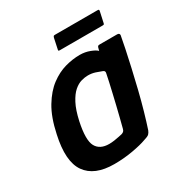

<svg xmlns="http://www.w3.org/2000/svg" viewBox="-147 -711 779 825"><g transform="rotate(-30 242.5 -298.5)"><path d="M185 6Q87 6 47 -51Q7 -108 34 -229Q50 -305 79 -353Q108 -401 143.5 -427.5Q179 -454 216.5 -464.5Q254 -475 290 -475Q316 -475 339.5 -466Q363 -457 371 -448L375 -463Q377 -469 380 -470Q383 -471 389 -471H473Q485 -471 485 -461Q481 -438 473 -399.5Q465 -361 454.5 -314.5Q444 -268 432 -219Q420 -170 407 -125Q394 -80 383 -47Q379 -37 373 -31Q367 -25 346 -19Q322 -10 277.5 -2Q233 6 185 6ZM209 -80Q221 -80 235 -82Q249 -84 260 -86.5Q271 -89 276 -90Q282 -92 286 -95.5Q290 -99 292 -107Q298 -130 304.5 -156Q311 -182 317.5 -209Q324 -236 330 -262Q336 -288 341 -310Q346 -332 349 -348Q351 -355 349 -359Q347 -363 341 -365Q329 -370 312 -375.5Q295 -381 276 -381Q261 -381 243 -376Q225 -371 207 -355.5Q189 -340 173 -309.5Q157 -279 146 -229Q128 -144 145.5 -112Q163 -80 209 -80ZM447 -540Q446 -537 444.5 -536Q443 -535 436 -535H227Q221 -535 220 -536.5Q219 -538 220 -542L231 -594Q233 -600 234.5 -601.5Q236 -603 242 -603H451Q457 -603 458.5 -601.5Q460 -600 459 -595Z"/></g></svg>

Font: Glory Thin SemiBold
Style: Italic
Weight: 600
Italic angle: -12°
Version: Version 1.011